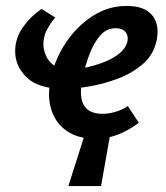

<svg xmlns="http://www.w3.org/2000/svg" viewBox="-20 -454 558 646"><path d="M210 172 273 -26H355L320 172ZM301 13Q244 13 206 -12.5Q168 -38 153 -84Q138 -130 151 -191Q165 -256 202 -311Q239 -366 291.5 -400Q344 -434 405 -434Q449 -434 473.5 -418.5Q498 -403 506 -376.5Q514 -350 507 -318Q497 -270 460.5 -238.5Q424 -207 375.5 -189Q327 -171 279 -163Q231 -155 197 -155Q110 -155 70.5 -193Q31 -231 31 -281Q31 -325 56.5 -361.5Q82 -398 120 -424L166 -395Q151 -378 138.5 -355Q126 -332 126 -305Q126 -288 134 -268Q142 -248 161.5 -234Q181 -220 215 -220Q235 -220 265 -226Q295 -232 326 -243.5Q357 -255 379.5 -272.5Q402 -290 408 -312Q411 -321 409 -332Q407 -343 397.5 -351Q388 -359 368 -359Q339 -359 318 -335.5Q297 -312 282.5 -275Q268 -238 259 -199Q250 -160 253 -131Q256 -102 273.5 -86.5Q291 -71 326 -71Q343 -71 366 -77Q389 -83 410 -97L447 -41Q426 -25 402 -12.5Q378 0 352.5 6.5Q327 13 301 13Z"/></svg>

Font: Ysabeau Office
Style: Bold Italic
Weight: 700
Italic angle: -12°
Designer: Christian Thalmann (Catharsis Fonts)
Version: Version 2.001;gftools[0.9.30]; featfreeze: tnum,lnum,ss02